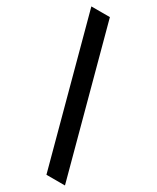

<svg xmlns="http://www.w3.org/2000/svg" viewBox="-220 -823 811 994"><g transform="rotate(30 185.0 -326.5)"><path d="M246.6 109.4 12.2 -761.7H123L357.4 109.4Z"/></g></svg>

Font: Inter 20pt SemiBold
Style: Regular
Weight: 600
Version: Version 4.001;git-66647c0bb